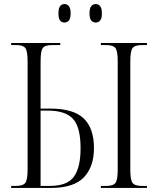

<svg xmlns="http://www.w3.org/2000/svg" viewBox="-20 -926 778 946"><path d="M452 -815Q438 -815 429.5 -825Q421 -835 421 -860Q421 -885 429.5 -895.5Q438 -906 452 -906Q465 -906 473.5 -895.5Q482 -885 482 -860Q482 -835 473.5 -825Q465 -815 452 -815ZM297 -815Q284 -815 276 -825Q268 -835 268 -860Q268 -885 276 -895.5Q284 -906 297 -906Q311 -906 319.5 -895.5Q328 -885 328 -860Q328 -835 319.5 -825Q311 -815 297 -815ZM35 0V-10H60Q94 -10 105 -25.5Q116 -41 116 -91V-623Q116 -674 105 -689Q94 -704 60 -704H35V-714H277V-704H237Q201 -704 190.5 -689Q180 -674 180 -624V-391H227Q342 -391 392.5 -342.5Q443 -294 443 -196Q443 -104 393 -52Q343 0 231 0ZM477 0V-10H504Q538 -10 549 -25Q560 -40 560 -90V-624Q560 -674 549 -689Q538 -704 503 -704H477V-714H704V-704H679Q644 -704 633 -689Q622 -674 622 -623V-90Q622 -40 633 -25Q644 -10 678 -10H704V0ZM226 -10Q312 -10 344.5 -56Q377 -102 377 -195Q377 -300 339.5 -340.5Q302 -381 216 -381H180V-10Z"/></svg>

Font: Noto Serif Display Condensed Light
Style: Regular
Weight: 300
Width: 3
Designer: Monotype Design Team
Foundry: Monotype Imaging Inc.
Version: Version 2.009